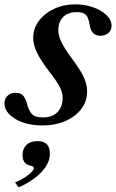

<svg xmlns="http://www.w3.org/2000/svg" viewBox="-48 -554 522 864"><path d="M144 10.5Q94 10.5 55.2 -3Q16.5 -16.5 -5.8 -39.2Q-28 -62 -28 -90Q-28 -109.5 -14 -123Q0 -136.5 22 -136.5Q47 -136.5 57.8 -121.8Q68.5 -107 74 -85Q80 -59.5 94.2 -42.5Q108.5 -25.5 145 -25.5Q188 -25.5 211 -49.8Q234 -74 234 -113Q234 -136.5 221.2 -162Q208.5 -187.5 172 -234Q134 -284 117.8 -318.2Q101.5 -352.5 101.5 -384.5Q101.5 -426.5 127.2 -460.5Q153 -494.5 196 -514.5Q239 -534.5 291 -534.5Q334 -534.5 371.2 -521.2Q408.5 -508 431.2 -486Q454 -464 454 -438.5Q454 -418.5 439.8 -405.8Q425.5 -393 404 -393Q362.5 -393 355.5 -441.5Q350.5 -476 338 -487.8Q325.5 -499.5 297.5 -499.5Q258 -499.5 236.2 -477.5Q214.5 -455.5 214.5 -418.5Q214.5 -393.5 228.2 -365Q242 -336.5 274 -292.5Q314 -239.5 329 -206.5Q344 -173.5 344 -143Q344 -98.5 317.8 -63.8Q291.5 -29 246 -9.2Q200.5 10.5 144 10.5ZM36 289 19.5 267Q52.5 254 78.2 234.2Q104 214.5 104 202.5Q104 197.5 100 195.2Q96 193 84 190Q53.5 182 53.5 144Q53.5 115.5 71 98.2Q88.5 81 121.5 81Q176.5 81 176.5 138Q176.5 179 139.8 219Q103 259 36 289Z"/></svg>

Font: Libre Caslon Text Medium Italic
Style: Regular
Weight: 500
Italic angle: -22.583°
Designer: Pablo Impallari, Rodrigo Fuenzalida, Katja Schimmel
Foundry: Pablo Impallari, Rodrigo Fuenzalida
Version: Version 2.000